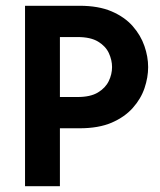

<svg xmlns="http://www.w3.org/2000/svg" viewBox="-20 -645 554 665"><path d="M66.7 0V-625H255.6Q321.2 -625 366.5 -605.6Q411.8 -586.1 439.6 -554.5Q467.4 -522.8 480.2 -485.7Q493.1 -448.6 493.1 -412.5Q493.1 -377.1 480.6 -339.9Q468.1 -302.8 439.9 -271.2Q411.8 -239.6 366.7 -220.1Q321.5 -200.7 255.6 -200.7H187.5V0ZM187.5 -309H248.6Q293.3 -309 319.2 -324.7Q345.1 -340.3 356.6 -364Q368.1 -387.7 368.1 -412.8Q368.1 -436.8 357.1 -460.9Q346.1 -484.9 319.9 -500.8Q293.8 -516.7 248.6 -516.7H187.5Z"/></svg>

Font: Afacad Flux
Style: Regular
Weight: 400
Designer: Kristian Moeller
Foundry: Dicotype
Version: Version 1.100